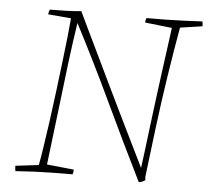

<svg xmlns="http://www.w3.org/2000/svg" viewBox="-49 -698 823 758"><g transform="rotate(5 362.5 -319.0)"><path d="M528 8Q455 -139 382.5 -293Q310 -447 232 -597Q220 -519 210 -438Q200 -357 188.5 -258.5Q177 -160 161 -30L268 -19Q268 -10 265 0Q222 0 186.5 0.5Q151 1 115.5 2.5Q80 4 39 7Q37 -2 37 -14L129 -25Q134 -51 141 -96.5Q148 -142 156 -199Q164 -256 171.5 -317Q179 -378 186 -435.5Q193 -493 198 -539.5Q203 -586 205 -613L114 -621Q115 -633 119 -640Q150 -640 183.5 -641Q217 -642 243 -645Q255 -619 277 -574Q299 -529 326 -472.5Q353 -416 382.5 -355Q412 -294 440.5 -235.5Q469 -177 493 -128.5Q517 -80 532 -49Q535 -69 540.5 -113Q546 -157 553 -214.5Q560 -272 568 -333Q576 -394 583.5 -450.5Q591 -507 597 -549.5Q603 -592 605 -610L498 -622Q498 -632 502 -640Q545 -640 579.5 -640.5Q614 -641 648 -642.5Q682 -644 723 -646Q724 -642 724.5 -637Q725 -632 725 -627L637 -614Q621 -525 605 -421Q589 -317 576 -212.5Q563 -108 552 -16L553 -2Q540 7 528 8Z"/></g></svg>

Font: Labrada ExtraLight
Style: Italic
Weight: 200
Italic angle: -7°
Designer: Mercedes Jáuregui
Foundry: Omnibus-Type Team
Version: Version 1.000; ttfautohint (v1.8.4.7-5d5b)